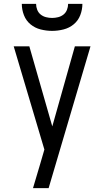

<svg xmlns="http://www.w3.org/2000/svg" viewBox="-20 -975 540 995"><path d="M151 0Q160 -30 169 -60.5Q178 -91 187 -121L210 -200L51 -735H132L251 -320L368 -735H449L232 0ZM250 -815Q220 -815 190.5 -822.5Q161 -830 138 -849Q115 -868 104 -896.5Q93 -925 93 -955H167Q167 -939 173 -924Q179 -909 191 -899.5Q203 -890 218.5 -886Q234 -882 250 -882Q266 -882 281.5 -886Q297 -890 309 -899.5Q321 -909 327 -924Q333 -939 333 -955H407Q407 -925 396 -896.5Q385 -868 362 -849Q339 -830 309.5 -822.5Q280 -815 250 -815Z"/></svg>

Font: Iosevka Fuck
Style: Regular
Weight: 400
Monospace: yes
Designer: Belleve Invis
Foundry: Belleve Invis
Version: Version 28.0.7; ttfautohint (v1.8.3)